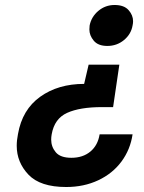

<svg xmlns="http://www.w3.org/2000/svg" viewBox="-20 -586 578 769"><path d="M439 -566Q477 -566 495 -545.5Q513 -525 513 -501Q513 -493 511 -484Q505 -449 476.5 -425.5Q448 -402 410 -402Q373 -402 355.5 -423Q338 -444 338 -468Q338 -476 339 -484Q346 -519 374 -542.5Q402 -566 439 -566ZM245 163Q141 163 94 113.5Q47 64 47 -2Q47 -24 52 -49Q69 -147 141 -198.5Q213 -250 317 -250L335 -327H458L433 -157H388Q300 -157 249 -134Q198 -111 187 -48Q185 -37 185 -27Q185 2 203.5 24Q222 46 266 46Q312 46 342 21Q372 -4 379 -48H511Q502 13 466.5 61Q431 109 373.5 136Q316 163 245 163Z"/></svg>

Font: Fz Poppins SemBd
Style: Italic
Weight: 600
Italic angle: -10°
Designer: Ninad Kale (Devanagari), Jonny Pinhorn (Latin)
Foundry: Indian Type Foundry
Version: Vit hóa bi Vntype.Com & FontZin.Com